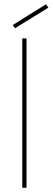

<svg xmlns="http://www.w3.org/2000/svg" viewBox="-20 -885 248 905"><path d="M85 0V-704H105V0ZM197 -865 208 -849 51 -752 40 -767Z"/></svg>

Font: SVN-Poppins Thin
Style: Regular
Weight: 100
Designer: Ninad Kale (Devanagari), Jonny Pinhorn (Latin)
Foundry: Indian Type Foundry
Version: Version 3.002 2017